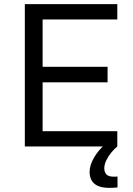

<svg xmlns="http://www.w3.org/2000/svg" viewBox="-20 -708 643 928"><path d="M100 0V-688H547V-614H186V-385H500V-310H186V-74H547V0ZM509 200Q472 200 451 189.5Q430 179 421.5 161.5Q413 144 413 123Q413 91 434 54.5Q455 18 488 -10L547 0Q534 10 519 28Q504 46 494 66.5Q484 87 484 106Q484 123 494 134.5Q504 146 531 146Q534 146 538.5 146Q543 146 548 145V198Q538 199 528.5 199.5Q519 200 509 200Z"/></svg>

Font: Saira Thin
Style: Regular
Weight: 400
Version: Version 1.101